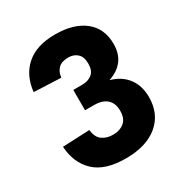

<svg xmlns="http://www.w3.org/2000/svg" viewBox="-173 -854 945 997"><g transform="rotate(-30 300.0 -355.0)"><path d="M296 16Q171 16 109.5 -42.5Q48 -101 42 -200L204 -207Q209 -161 235.5 -142.5Q262 -124 299 -124Q341 -124 367 -146Q393 -168 393 -214Q393 -259 366.5 -283Q340 -307 289 -307H236V-429H289Q326 -429 349 -448Q372 -467 372 -508Q372 -549 351 -568.5Q330 -588 297 -588Q257 -588 237 -568Q217 -548 214 -515L52 -522Q62 -617 124 -671.5Q186 -726 298 -726Q409 -726 473 -675Q537 -624 537 -531Q537 -473 508 -435Q479 -397 424 -379Q489 -361 523.5 -314.5Q558 -268 558 -201Q558 -100 488.5 -42Q419 16 296 16Z"/></g></svg>

Font: Geist Mono ExtraBold
Style: Regular
Weight: 800
Monospace: yes
Designer: Basement.studio, Andrés Briganti, Mateo Zaragoza
Foundry: Basement.studio, Vercel, Andrés Briganti, Guido Ferreyra, Mateo Zaragoza
Version: Version 1.500; ttfautohint (v1.8.4.7-5d5b)